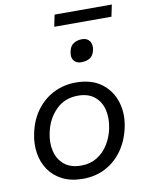

<svg xmlns="http://www.w3.org/2000/svg" viewBox="-97 -957 792 1037"><g transform="rotate(-10 299.0 -439.0)"><path d="M274 11Q208 11 161.2 -12.8Q114.5 -36.5 87 -77Q59.5 -117.5 51.5 -168.8Q43.5 -220 55 -274.5Q70 -348.5 109 -400.8Q148 -453 203.5 -480.5Q259 -508 324 -508Q409.5 -508 463.8 -467.8Q518 -427.5 538.2 -362.2Q558.5 -297 542.5 -222.5Q527.5 -152.5 490.5 -100Q453.5 -47.5 398.2 -18.2Q343 11 274 11ZM277 -61Q326 -61 363.2 -84Q400.5 -107 424.8 -145.8Q449 -184.5 459 -232Q470.5 -288 459 -334.5Q447.5 -381 413.2 -408.5Q379 -436 323.5 -436Q250 -436 201.8 -387.2Q153.5 -338.5 138.5 -265Q127 -211 138.2 -164.5Q149.5 -118 184 -89.5Q218.5 -61 277 -61ZM373.5 -610.5Q346.5 -610.5 332.8 -628.2Q319 -646 326 -677.5Q332 -707.5 351.8 -720Q371.5 -732.5 399 -732.5Q426 -732.5 439.5 -713.5Q453 -694.5 447 -665.5Q440.5 -634.5 421.2 -622.5Q402 -610.5 373.5 -610.5ZM262.5 -824.5 275.5 -889H589.5L576 -824.5Z"/></g></svg>

Font: Commissioner
Style: Italic
Weight: 400
Italic angle: -12°
Designer: Kostas Bartsokas
Foundry: Kostas Bartsokas
Version: Version 1.000; ttfautohint (v1.8.3)